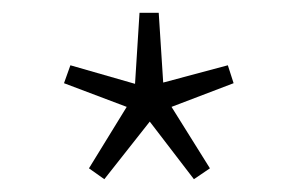

<svg xmlns="http://www.w3.org/2000/svg" viewBox="-20 -804 467 300"><path d="M143 -524 119 -541 178 -637 80 -674 90 -702 191 -673 198 -784H228L235 -675L336 -702L345 -674L248 -637L308 -541L283 -524L214 -614Z"/></svg>

Font: Noto Sans KR Thin
Style: Regular
Weight: 100
Designer: Ryoko NISHIZUKA 西塚涼子 (kana, bopomofo & ideographs); Paul D. Hunt (Latin, Greek & Cyrillic); Sandoll Communications 산돌커뮤니
Foundry: Adobe
Version: Version 2.004-H2;hotconv 1.0.118;makeotfexe 2.5.65603